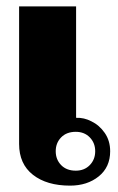

<svg xmlns="http://www.w3.org/2000/svg" viewBox="-20 -573 371 603"><path d="M40 -121V-553H219V-203Q244 -204 267 -192Q292 -180 309 -155.5Q326 -131 326 -98Q326 -48 290 -19Q254 10 200 10Q127 10 83.5 -24Q40 -58 40 -121ZM279 -98Q279 -124 262 -141.5Q245 -159 218 -159Q189 -159 172 -141.5Q155 -124 155 -98Q155 -72 172 -54.5Q189 -37 218 -37Q245 -37 262 -54.5Q279 -72 279 -98Z"/></svg>

Font: Taviraj Bold
Style: Regular
Weight: 700
Designer: Katatrad Team
Foundry: CadsonDemak
Version: Version 1.030